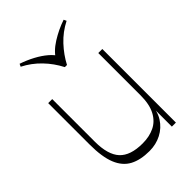

<svg xmlns="http://www.w3.org/2000/svg" viewBox="-235 -902 1011 1011"><g transform="rotate(-45 270.5 -396.5)"><path d="M265 8Q198 8 154 -15.5Q110 -39 88 -93Q66 -147 66 -240V-548H96V-231Q96 -134 136.5 -90Q177 -46 268 -46Q318 -46 356.5 -64.5Q395 -83 417 -124.5Q439 -166 439 -234L444 -164Q444 -111 419.5 -72.5Q395 -34 354.5 -13Q314 8 265 8ZM439 0V-548H469V0ZM434 -801 441 -786Q386 -758 345 -714Q304 -670 278 -620H262Q235 -673 193.5 -716Q152 -759 99 -786L106 -801Q147 -787 182.5 -768Q218 -749 245 -726Q272 -703 285 -677H255Q278 -719 329 -751Q380 -783 434 -801Z"/></g></svg>

Font: Savate ExtraLight
Style: Regular
Weight: 200
Designer: Max Esnée
Foundry: Plomb Type
Version: Version 2.000